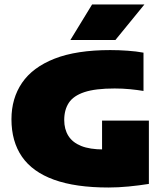

<svg xmlns="http://www.w3.org/2000/svg" viewBox="-20 -826 740 855"><path d="M463 9Q316 9 220.2 -25.8Q124.5 -60.5 77.8 -128.2Q31 -196 31 -295Q31 -388 78.2 -457.2Q125.5 -526.5 223 -564.8Q320.5 -603 471 -603Q509 -603 548 -600.2Q587 -597.5 619 -591.5V-421Q592 -425.5 558.8 -428.8Q525.5 -432 490.5 -432Q405 -432 356 -415.8Q307 -399.5 286.5 -368.2Q266 -337 266 -291.5Q266 -250.5 284.5 -221Q303 -191.5 341.5 -176Q380 -160.5 441 -160.5Q465 -160.5 493.8 -162.5Q522.5 -164.5 545.5 -167.5L434.5 -79V-289H643V-7Q599 0 552.5 4.5Q506 9 463 9ZM293.5 -648 390 -806H623L494 -648Z"/></svg>

Font: Encode Sans SC SemiExpanded Black
Style: Regular
Weight: 900
Width: 6
Designer: Multiple Designers
Foundry: Impallari Type
Version: Version 3.002